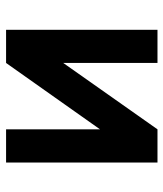

<svg xmlns="http://www.w3.org/2000/svg" viewBox="28 -580 551 648"><g transform="rotate(90 304.0 -255.5)"><path d="M80 0V-511H192V-193L416 -511H528V0H416V-317L192 0Z"/></g></svg>

Font: Overpass SemiBold
Style: Regular
Weight: 600
Designer: Delve Withrington, Dave Bailey, Thomas Jockin
Foundry: Delve Fonts LLC
Version: Version 4.000